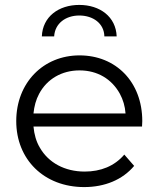

<svg xmlns="http://www.w3.org/2000/svg" viewBox="-20 -755 644 780"><path d="M200 -607C203 -660 247 -692 302 -692C358 -692 403 -660 404 -607H454C451 -687 386 -735 302 -735C218 -735 153 -687 150 -607ZM322 5C406 5 478 -25 525 -81L485 -127C445 -80 389 -58 324 -58C243 -58 177 -94 142 -155C127 -180 119 -209 116 -241H557C557 -249 558 -258 558 -263C558 -422 451 -530 303 -530C156 -530 46 -419 46 -263C46 -107 159 5 322 5ZM116 -294C119 -323 126 -350 139 -374C171 -434 231 -469 303 -469C376 -469 434 -434 467 -374C480 -350 488 -323 490 -294Z"/></svg>

Font: Montserrat Z
Style: Regular
Weight: 400
Designer: Julieta Ulanovsky
Foundry: Julieta Ulanovsky
Version: Version 8.000